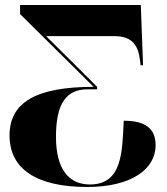

<svg xmlns="http://www.w3.org/2000/svg" viewBox="-20 -734 667 765"><path d="M327 11C505 11 600 -61 600 -155C600 -222 559 -253 473 -253C467 -124 466 1 338 1C254 1 203 -60 203 -189C203 -321 244 -378 328 -378H367V-388L164 -590H436C507 -590 531 -553 538 -493L540 -474H550L541 -714H60V-678L353 -388C120 -388 18 -324 18 -194C18 -60 127 11 327 11Z"/></svg>

Font: Noto Serif Display Black
Style: Regular
Weight: 900
Designer: Monotype Design Team
Foundry: Monotype Imaging Inc.
Version: Version 2.009